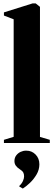

<svg xmlns="http://www.w3.org/2000/svg" viewBox="-20 -837 314 1124"><path d="M60 -36V-724L3 -746V-764.5L170.5 -817H189L214 -797V-35.5L271.5 -18.5V0H3V-18.5ZM210.5 125Q210.5 156.5 194 184.5Q177.5 212.5 155 233.8Q132.5 255 114 266.5H113L93 255V251.5Q107.5 238 114.2 222.8Q121 207.5 121 195.5Q121 181 115.8 172Q110.5 163 93.5 152Q80 143.5 72.2 132.2Q64.5 121 64.5 106Q64.5 86.5 75 72.8Q85.5 59 100.8 52Q116 45 131.5 45H135Q166 45 188.2 67.5Q210.5 90 210.5 125Z"/></svg>

Font: Merriweather 144pt ExtraBold
Style: Regular
Weight: 800
Version: Version 2.100